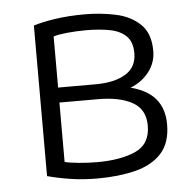

<svg xmlns="http://www.w3.org/2000/svg" viewBox="-44 -571 634 625"><g transform="rotate(-5 273.0 -259.0)"><path d="M250 9Q202 9 161 2.5Q120 -4 87 -13V-505Q115 -514 158.5 -520.5Q202 -527 255 -527Q308 -527 356.5 -516.5Q405 -506 436 -476Q467 -446 467 -389Q467 -351 444 -321Q421 -291 383 -276Q491 -249 491 -147Q491 -86 459.5 -52Q428 -18 373.5 -4.5Q319 9 250 9ZM148 -297H271Q332 -297 368.5 -319Q405 -341 405 -387Q405 -424 385.5 -443Q366 -462 332 -468.5Q298 -475 255 -475Q223 -475 193 -472Q163 -469 148 -464ZM253 -44Q331 -44 379.5 -66Q428 -88 428 -148Q428 -202 386 -225Q344 -248 275 -248H148V-54Q162 -50 193.5 -47Q225 -44 253 -44Z"/></g></svg>

Font: Ubuntu Sans Light
Style: Regular
Weight: 300
Designer: Dalton Maag Ltd
Foundry: Dalton Maag Ltd
Version: Version 1.006; ttfautohint (v1.8.4.7-5d5b)